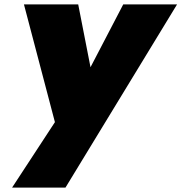

<svg xmlns="http://www.w3.org/2000/svg" viewBox="-20 -584 826 874"><path d="M786 -564 278 270H35L230 -28L89 -564H336L392 -278L541 -564Z"/></svg>

Font: Fz Poppins Black
Style: Italic
Weight: 900
Italic angle: -10°
Designer: Ninad Kale (Devanagari), Jonny Pinhorn (Latin)
Foundry: Indian Type Foundry
Version: Vit hóa bi Vntype.Com & FontZin.Com